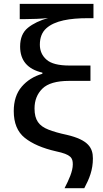

<svg xmlns="http://www.w3.org/2000/svg" viewBox="-20 -780 540 1002"><path d="M419.9 202.1C446.8 151.4 464.8 106.9 464.8 46.9C464.8 -8.3 441.4 -49.8 329.1 -76.2C289.6 -84.5 257.8 -93.8 232.9 -103.5C183.6 -123 160.2 -152.8 160.2 -213.9C160.2 -255.9 173.8 -290.5 201.2 -317.4C228.5 -344.2 274.9 -357.9 340.8 -357.9H452.1V-438H342.8C285.6 -438 245.6 -448.2 222.7 -468.8C199.7 -488.8 188 -515.1 188 -546.9C188 -583.5 199.2 -612.3 221.7 -632.3C266.1 -672.4 344.7 -685.1 439 -685.1H467.8V-759.8H83V-680.2H107.9C126 -680.2 147 -680.7 170.9 -681.6C194.8 -682.6 214.8 -684.1 231 -686C188.5 -673.8 153.3 -657.2 126 -635.3C98.6 -613.3 85 -580.6 85 -537.1C85 -464.4 123.5 -418.9 201.2 -400.9V-395C156.7 -382.3 121.1 -359.9 93.3 -327.6C65.4 -294.9 51.8 -252.4 51.8 -200.2C51.8 -138.2 70.8 -91.3 109.4 -60.5C147.9 -29.8 202.1 -6.3 272.9 9.8C351.6 26.4 359.9 44.4 359.9 78.1C359.9 113.8 339.8 157.7 316.9 202.1Z"/></svg>

Font: Noto Reveo Sans
Style: Regular
Weight: 500
Designer: Monotype Design Team
Foundry: Monotype Imaging Inc.
Version: Version 2.007